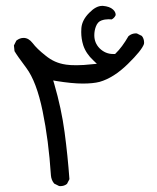

<svg xmlns="http://www.w3.org/2000/svg" viewBox="-20 -468 540 659"><path d="M186.5 170.9Q200.7 170.9 210 163.1L218.3 147Q212.4 65.9 201.7 -14.2Q190.9 -95.2 166 -180.7L162.6 -191.9L173.8 -189.9Q228 -181.2 263.7 -181.2Q299.3 -181.2 321.8 -187Q370.1 -200.7 418.9 -248.5Q466.3 -294.9 474.1 -316.9Q474.6 -319.3 474.6 -321.3Q474.6 -335.4 466.8 -344.7L450.2 -353Q448.2 -353.5 446.8 -353.5Q432.1 -353.5 420.9 -343.8Q398.9 -305.7 377 -284.7L375 -282.7Q370.1 -282.7 367.7 -282.7Q341.8 -282.7 321.8 -302.2Q303.7 -320.8 303.7 -346.7Q303.7 -362.8 309.1 -377Q315.4 -393.6 328.6 -397.9Q339.8 -401.9 352.1 -401.9Q357.4 -401.9 363.3 -401.4Q372.1 -405.8 376.5 -415Q377 -416 377 -417Q377 -427.2 367.7 -435.5Q356.4 -445.8 333.5 -447.8Q332 -447.8 330.6 -447.8Q309.6 -447.8 287.1 -424.8Q261.7 -399.9 259.3 -371.6Q258.8 -364.7 258.8 -357.9Q258.8 -335 265.6 -313Q274.9 -284.2 300.8 -260.3L312.5 -249L296.9 -247.6Q265.6 -244.1 242.9 -244.1Q220.2 -244.1 207.5 -246.1Q194.8 -248 186.3 -250.5Q177.7 -252.9 168.9 -256.8Q152.3 -264.2 136.2 -277.3Q106.9 -300.3 91.8 -320.3Q78.1 -337.9 61 -337.9Q47.9 -337.9 36.1 -328.6L27.8 -312L29.8 -292.5Q38.1 -277.8 70.3 -234.9Q105.5 -187.5 126.2 -86.9Q147 13.7 154.8 134.3Q156.2 150.4 166 162.1L182.6 170.4Q184.6 170.9 186.5 170.9Z"/></svg>

Font: Bakudai
Style: ExtraLight
Weight: 200
Version: Version 1.48